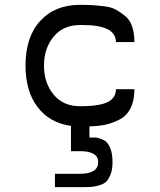

<svg xmlns="http://www.w3.org/2000/svg" viewBox="-20 -520 658 790"><path d="M311 -83Q405 -83 436 -108Q457 -125 457 -153H533Q533 -106 517 -74.5Q501 -43 471.5 -28Q442 -13 414 -7Q386 -1 348 0V46H358H359Q369 45 378.5 46.5Q388 48 405 55.5Q422 63 432.5 86.5Q443 110 443 147Q443 177 435 197.5Q427 218 416.5 228Q406 238 385 243.5Q364 249 350 249.5Q336 250 309 250H206V195H309Q384 195 384 147Q384 102 309 102H272V-2Q185 -14 135 -79Q85 -144 85 -250Q85 -368 145.5 -434Q206 -500 309 -500Q340 -500 357.5 -499Q375 -498 406 -494.5Q437 -491 455.5 -481Q474 -471 494 -455Q514 -439 523.5 -411.5Q533 -384 533 -347H457Q457 -418 317 -417Q313 -417 311 -417H309Q240 -417 200.5 -369Q161 -321 161 -250Q161 -179 200.5 -131Q240 -83 309 -83Z"/></svg>

Font: Hermit Light
Style: Regular
Weight: 300
Designer: Pablo Caro
Version: Version 2.000;PS 002.000;hotconv 1.0.88;makeotf.lib2.5.64775